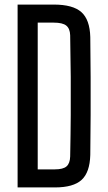

<svg xmlns="http://www.w3.org/2000/svg" viewBox="-20 -820 474 840"><path d="M57 0V-800H215Q299 -800 336 -767Q373 -734 375 -658Q376 -566 376.5 -483Q377 -400 376.5 -317Q376 -234 375 -142Q373 -66 337 -33Q301 0 220 0ZM145 -79H220Q256 -79 271 -92Q286 -105 287 -135Q289 -233 289.5 -316.5Q290 -400 289.5 -483.5Q289 -567 287 -666Q286 -695 270 -708Q254 -721 215 -721H145Z"/></svg>

Font: Big Shoulders Text Medium
Style: Regular
Weight: 500
Designer: Patric King
Foundry: XO Type Co
Version: Version 1.000; ttfautohint (v1.8.2)